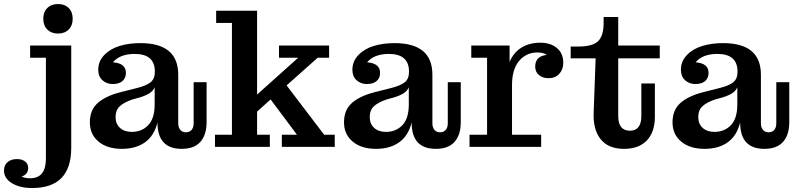

<svg xmlns="http://www.w3.org/2000/svg" viewBox="-124 -736 4001 962"><path d="M167 -567.9Q133.3 -567.9 113 -588.1Q92.8 -608.4 92.8 -642.1Q92.8 -675.8 113 -695.8Q133.3 -715.8 167 -715.8Q200.2 -715.8 220.2 -695.8Q240.2 -675.8 240.2 -642.1Q240.2 -608.4 220.2 -588.1Q200.2 -567.9 167 -567.9ZM-39.1 61Q-14.2 61 1.5 72.8Q17.1 84.5 17.1 106Q17.1 137.7 -16.1 148.9Q2.9 157.2 26.9 157.2Q106 157.2 106 59.1V-446.8H26.9V-507.8H232.9V4.9Q232.9 206.1 37.1 206.1Q-24.4 206.1 -64.2 181.9Q-104 157.7 -104 118.2Q-104 91.8 -86.2 76.4Q-68.4 61 -39.1 61Z M486.8 9.8Q413.1 9.8 369.6 -26.6Q326.2 -63 326.2 -123Q326.2 -185.1 365.7 -220Q405.3 -254.9 479 -273.9L562 -294.9Q608.9 -306.6 630.4 -323.7Q651.9 -340.8 651.9 -376V-377Q651.9 -465.8 551.3 -465.8Q476.6 -465.8 441.9 -423.8Q506.8 -418.9 506.8 -371.1Q506.8 -344.7 489.5 -329.8Q472.2 -314.9 440.9 -314.9Q410.2 -314.9 389.2 -334Q368.2 -353 368.2 -386.2Q368.2 -429.2 398.4 -460.4Q428.7 -491.7 475.6 -505.9Q522.5 -520 579.1 -520Q769 -520 769 -361.8V-118.2Q769 -97.7 779.3 -85.4Q789.6 -73.2 807.1 -73.2Q826.2 -73.2 836.2 -85.4Q846.2 -97.7 846.2 -118.2V-324.2H911.1V-124Q911.1 -60.5 880.1 -25.4Q849.1 9.8 786.1 9.8Q665 9.8 665 -122.1Q648.4 -55.7 602.5 -22.9Q556.6 9.8 486.8 9.8ZM455.1 -149.9Q455.1 -115.2 477.3 -95.2Q499.5 -75.2 536.1 -75.2Q586.4 -75.2 618.7 -108.9Q650.9 -142.6 650.9 -212.9V-298.8Q643.6 -281.2 626.7 -269.8Q609.9 -258.3 577.1 -248L540 -237.8Q496.6 -223.1 475.8 -203.4Q455.1 -183.6 455.1 -149.9Z M953.1 0V-61H1038.1V-621.1H959V-682.1H1164.1V-262.2L1370.1 -446.8H1273.9V-507.8H1524.9V-446.8H1467.8L1312 -308.1L1500 -61H1553.2V0H1288.1V-61H1363.8L1231.9 -237.8L1164.1 -176.8V-61H1228V0Z M1760.3 9.8Q1686.5 9.8 1643.1 -26.6Q1599.6 -63 1599.6 -123Q1599.6 -185.1 1639.2 -220Q1678.7 -254.9 1752.4 -273.9L1835.4 -294.9Q1882.3 -306.6 1903.8 -323.7Q1925.3 -340.8 1925.3 -376V-377Q1925.3 -465.8 1824.7 -465.8Q1750 -465.8 1715.3 -423.8Q1780.3 -418.9 1780.3 -371.1Q1780.3 -344.7 1762.9 -329.8Q1745.6 -314.9 1714.4 -314.9Q1683.6 -314.9 1662.6 -334Q1641.6 -353 1641.6 -386.2Q1641.6 -429.2 1671.9 -460.4Q1702.1 -491.7 1749 -505.9Q1795.9 -520 1852.5 -520Q2042.5 -520 2042.5 -361.8V-118.2Q2042.5 -97.7 2052.7 -85.4Q2063 -73.2 2080.6 -73.2Q2099.6 -73.2 2109.6 -85.4Q2119.6 -97.7 2119.6 -118.2V-324.2H2184.6V-124Q2184.6 -60.5 2153.6 -25.4Q2122.6 9.8 2059.6 9.8Q1938.5 9.8 1938.5 -122.1Q1921.9 -55.7 1876 -22.9Q1830.1 9.8 1760.3 9.8ZM1728.5 -149.9Q1728.5 -115.2 1750.7 -95.2Q1772.9 -75.2 1809.6 -75.2Q1859.9 -75.2 1892.1 -108.9Q1924.3 -142.6 1924.3 -212.9V-298.8Q1917 -281.2 1900.1 -269.8Q1883.3 -258.3 1850.6 -248L1813.5 -237.8Q1770 -223.1 1749.3 -203.4Q1728.5 -183.6 1728.5 -149.9Z M2228.5 0V-61H2316.4V-446.8H2237.3V-507.8H2429.2V-425.8Q2450.2 -474.6 2490 -498.3Q2529.8 -522 2582.5 -522Q2635.3 -522 2666.7 -495.1Q2698.2 -468.3 2698.2 -421.9Q2698.2 -387.7 2678.2 -366Q2658.2 -344.2 2624.5 -344.2Q2594.7 -344.2 2576.2 -360.1Q2557.6 -376 2557.6 -401.9Q2557.6 -455.1 2616.2 -460.9Q2598.6 -473.1 2568.4 -473.1Q2513.2 -473.1 2477.3 -431.2Q2441.4 -389.2 2441.4 -309.1V-61H2587.4V0Z M3002.4 9.8Q2923.8 9.8 2885 -39.1Q2846.2 -87.9 2850.6 -175.8L2860.4 -443.8H2735.4V-502.9H2774.4Q2845.2 -502.9 2872.8 -529.8Q2900.4 -556.6 2900.4 -621.1V-650.9H2973.6V-507.8H3181.6V-443.8H2973.6V-154.8Q2973.6 -81.1 3032.2 -81.1Q3089.4 -81.1 3089.4 -154.8V-317.9H3157.2V-150.9Q3157.2 -75.2 3117.4 -32.7Q3077.6 9.8 3002.4 9.8Z M3406.2 9.8Q3332.5 9.8 3289.1 -26.6Q3245.6 -63 3245.6 -123Q3245.6 -185.1 3285.2 -220Q3324.7 -254.9 3398.4 -273.9L3481.4 -294.9Q3528.3 -306.6 3549.8 -323.7Q3571.3 -340.8 3571.3 -376V-377Q3571.3 -465.8 3470.7 -465.8Q3396 -465.8 3361.3 -423.8Q3426.3 -418.9 3426.3 -371.1Q3426.3 -344.7 3408.9 -329.8Q3391.6 -314.9 3360.4 -314.9Q3329.6 -314.9 3308.6 -334Q3287.6 -353 3287.6 -386.2Q3287.6 -429.2 3317.9 -460.4Q3348.1 -491.7 3395 -505.9Q3441.9 -520 3498.5 -520Q3688.5 -520 3688.5 -361.8V-118.2Q3688.5 -97.7 3698.7 -85.4Q3709 -73.2 3726.6 -73.2Q3745.6 -73.2 3755.6 -85.4Q3765.6 -97.7 3765.6 -118.2V-324.2H3830.6V-124Q3830.6 -60.5 3799.6 -25.4Q3768.6 9.8 3705.6 9.8Q3584.5 9.8 3584.5 -122.1Q3567.9 -55.7 3522 -22.9Q3476.1 9.8 3406.2 9.8ZM3374.5 -149.9Q3374.5 -115.2 3396.7 -95.2Q3418.9 -75.2 3455.6 -75.2Q3505.9 -75.2 3538.1 -108.9Q3570.3 -142.6 3570.3 -212.9V-298.8Q3563 -281.2 3546.1 -269.8Q3529.3 -258.3 3496.6 -248L3459.5 -237.8Q3416 -223.1 3395.3 -203.4Q3374.5 -183.6 3374.5 -149.9Z"/></svg>

Font: Montagu Slab 144pt Medium
Style: Regular
Weight: 500
Designer: Florian Karsten
Foundry: Florian Karsten
Version: Version 1.000